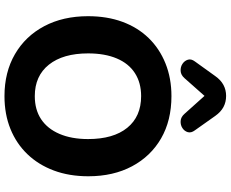

<svg xmlns="http://www.w3.org/2000/svg" viewBox="-104 -890 1005 836"><g transform="rotate(90 398.0 -471.5)"><path d="M398 11Q294 11 215.5 -34.5Q137 -80 93.5 -162Q50 -244 50 -353Q50 -436 74.5 -502.5Q99 -569 145 -616.5Q191 -664 255.5 -690Q320 -716 398 -716Q504 -716 582 -671Q660 -626 703.5 -544.5Q747 -463 747 -354Q747 -271 722 -204Q697 -137 651 -89Q605 -41 541 -15Q477 11 398 11ZM398 -121Q457 -121 498.5 -148.5Q540 -176 562.5 -228.5Q585 -281 585 -353Q585 -463 536 -523.5Q487 -584 398 -584Q340 -584 298 -557Q256 -530 234 -478Q212 -426 212 -353Q212 -244 261 -182.5Q310 -121 398 -121ZM320 -773Q306 -757 288.5 -756Q271 -755 257.5 -764Q244 -773 239.5 -787.5Q235 -802 247 -818L311 -907Q328 -931 349.5 -942.5Q371 -954 397 -954Q424 -954 445.5 -942.5Q467 -931 484 -907L547 -818Q559 -802 555 -787.5Q551 -773 537.5 -764Q524 -755 506.5 -756Q489 -757 475 -773L397 -860Z"/></g></svg>

Font: Nunito ExtraLight ExtraBold
Style: Regular
Weight: 800
Version: Version 3.602